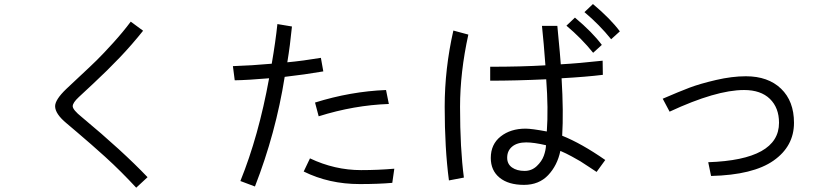

<svg xmlns="http://www.w3.org/2000/svg" viewBox="-20 -875 4040 927"><path d="M246.1 -362.3Q246.1 -393.6 299.8 -445.3Q310.5 -456.1 363.3 -504.9Q416 -553.7 447.3 -584.5Q478.5 -615.2 526.4 -668Q574.2 -720.7 611.3 -770.5L670.9 -726.6Q617.2 -659.2 558.1 -597.2Q499 -535.2 430.2 -471.2Q361.3 -407.2 360.4 -406.2Q331.1 -378.9 331.1 -362.3Q331.1 -344.7 375 -309.6Q572.3 -145.5 692.4 -19.5L637.7 31.2Q602.5 -6.8 564.9 -44.4Q527.3 -82 486.8 -118.7Q446.3 -155.3 419.9 -178.2Q393.6 -201.2 352.5 -236.3Q311.5 -271.5 301.8 -279.3Q246.1 -325.2 246.1 -362.3Z M1104.5 -555.7Q1195.3 -558.6 1292 -567.4Q1310.5 -674.8 1319.3 -758.8L1389.6 -747.1Q1380.9 -657.2 1367.2 -574.2Q1441.4 -581.1 1529.3 -595.7L1541 -530.3Q1449.2 -514.6 1354.5 -503.9Q1311.5 -232.4 1210.9 25.4L1140.6 -1Q1228.5 -217.8 1279.3 -497.1Q1175.8 -488.3 1113.3 -487.3ZM1501 -379.9Q1672.9 -433.6 1843.8 -440.4L1857.4 -373Q1689.5 -367.2 1518.6 -313.5ZM1446.3 -46.9 1476.6 -110.4Q1595.7 -53.7 1723.6 -53.7Q1804.7 -53.7 1883.8 -60.5L1874 7.8Q1807.6 13.7 1716.8 13.7Q1568.4 13.7 1446.3 -46.9Z M2127 -359.4Q2127 -543 2168.9 -727.5L2241.2 -708Q2201.2 -525.4 2201.2 -359.4Q2201.2 -157.2 2219.7 -17.6L2147.5 -3.9Q2127 -159.2 2127 -359.4ZM2349.6 -112.3Q2349.6 -178.7 2397.5 -216.3Q2445.3 -253.9 2517.6 -253.9Q2546.9 -253.9 2620.1 -240.2Q2627.9 -350.6 2617.2 -492.2Q2469.7 -485.4 2346.7 -485.4V-552.7Q2497.1 -552.7 2613.3 -559.6Q2605.5 -667 2596.7 -750H2670.9Q2686.5 -587.9 2687.5 -564.5Q2774.4 -569.3 2889.6 -582L2890.6 -513.7Q2811.5 -503.9 2691.4 -497.1Q2701.2 -335 2694.3 -219.7Q2787.1 -182.6 2902.3 -102.5L2860.4 -44.9Q2855.5 -47.9 2825.7 -67.9Q2795.9 -87.9 2782.2 -96.2Q2768.6 -104.5 2740.7 -119.6Q2712.9 -134.8 2685.5 -146.5Q2670.9 -76.2 2626.5 -29.3Q2582 17.6 2509.8 17.6Q2434.6 17.6 2392.1 -17.1Q2349.6 -51.8 2349.6 -112.3ZM2428.7 -113.3Q2428.7 -83 2452.1 -66.4Q2475.6 -49.8 2512.7 -49.8Q2546.9 -49.8 2571.3 -72.8Q2595.7 -95.7 2605.5 -122.6Q2615.2 -149.4 2616.2 -173.8Q2557.6 -187.5 2520.5 -187.5Q2477.5 -187.5 2453.1 -167.5Q2428.7 -147.5 2428.7 -113.3ZM2801.8 -816.4 2842.8 -855.5Q2927.7 -784.2 2972.7 -723.6L2930.7 -685.5Q2874 -755.9 2801.8 -816.4ZM2714.8 -751 2755.9 -790Q2840.8 -718.8 2885.7 -658.2L2843.8 -620.1Q2787.1 -690.4 2714.8 -751Z M3179.7 -398.4Q3258.8 -432.6 3309.1 -451.7Q3359.4 -470.7 3437 -488.8Q3514.6 -506.8 3581.1 -506.8Q3688.5 -506.8 3751 -446.8Q3813.5 -386.7 3813.5 -282.2Q3813.5 -168.9 3714.8 -99.6Q3616.2 -30.3 3413.1 -25.4L3399.4 -91.8Q3741.2 -103.5 3741.2 -282.2Q3741.2 -354.5 3697.3 -397.5Q3653.3 -440.4 3572.3 -440.4Q3437.5 -440.4 3212.9 -335.9Z"/></svg>

Font: Gothic A1
Style: Regular
Weight: 400
Designer: HanYang I&C Co.,Ltd.
Foundry: HanYang I&C Co.,Ltd.
Version: Version 2.50